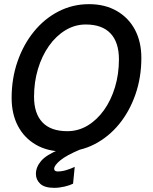

<svg xmlns="http://www.w3.org/2000/svg" viewBox="-20 -720 737 925"><path d="M287 10Q210 10 153.5 -22.5Q97 -55 66.5 -113Q36 -171 36 -248Q36 -342 64.5 -424Q93 -506 143.5 -568Q194 -630 262 -665Q330 -700 409 -700Q486 -700 543 -667Q600 -634 630.5 -576Q661 -518 661 -441Q661 -347 632.5 -265Q604 -183 553.5 -121.5Q503 -60 435 -25Q367 10 287 10ZM304 -88Q357 -88 402 -115Q447 -142 481 -189.5Q515 -237 534 -300Q553 -363 553 -434Q553 -516 512.5 -559Q472 -602 393 -602Q341 -602 295.5 -574.5Q250 -547 216 -499Q182 -451 163 -388Q144 -325 144 -254Q144 -173 184.5 -130.5Q225 -88 304 -88ZM241 185Q195 185 174 165.5Q153 146 153 118Q153 85 178 55.5Q203 26 267 0H367Q300 28 270.5 52.5Q241 77 241 93Q241 106 258 106Q278 106 299.5 99.5Q321 93 340 84L332 165Q316 173 290.5 179Q265 185 241 185Z"/></svg>

Font: Radio Canada Big
Style: Italic
Weight: 400
Italic angle: -12°
Designer: Étienne Aubert Bonn
Foundry: Coppers and Brasses
Version: Version 1.001